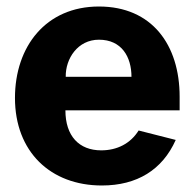

<svg xmlns="http://www.w3.org/2000/svg" viewBox="-20 -560 600 590"><path d="M532 -221V-263C532 -422 447 -540 284 -540C121 -540 26 -417 26 -259C26 -94 135 10 293 10C401 10 479 -38 520 -130L406 -159C381 -119 340 -98 291 -98C223 -98 181 -142 181 -221ZM182 -324C181 -380 219 -438 284 -438C354 -438 384 -385 384 -324Z"/></svg>

Font: Cheyenne Sans
Style: Bold
Weight: 700
Designer: The Public Sans project authors (U.S. Web Design System), Libre Franklin designed by Pablo Impallari and Rodrigo Fuenzal
Foundry: The Cheyenne Sans Project Authors
Version: Version 2.007